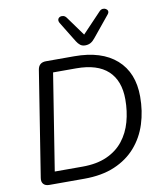

<svg xmlns="http://www.w3.org/2000/svg" viewBox="-100 -1025 941 1106"><g transform="rotate(-10 371.0 -472.5)"><path d="M302.3 0H97.7Q74.8 0 63.7 -12.9Q52.5 -25.7 56.4 -48.6L153.8 -663.7Q160.5 -705 202.4 -705H367.5Q527.6 -705 614.6 -627.9Q701.6 -550.7 701.6 -410.4Q701.6 -325.4 677.9 -251.1Q654.2 -176.8 605 -120.4Q555.9 -64.1 480.9 -32.1Q405.9 0 302.3 0ZM231.8 -634.5 142.2 -70.5H304.3Q388.1 -70.5 447.3 -97Q506.5 -123.4 543.5 -170.3Q580.6 -217.2 597.6 -278.6Q614.7 -340.1 614.7 -409.4Q614.7 -519.2 552.5 -576.9Q490.4 -634.5 367 -634.5ZM441.5 -755.7Q424.4 -755.7 412.9 -764.5Q401.5 -773.3 391.7 -788.9L318.5 -908.3Q311.7 -920.5 314.3 -929.5Q317 -938.5 325.8 -942.6Q334.6 -946.8 345.6 -944.3Q356.6 -941.9 364.9 -930.1L445.9 -818L557.2 -935Q566.1 -944.3 576.6 -945.3Q587 -946.3 595.3 -941.2Q603.6 -936.1 605.6 -927.5Q607.5 -919 599.2 -908.7L499.7 -787Q487 -770.9 473.3 -763.3Q459.6 -755.7 441.5 -755.7Z"/></g></svg>

Font: Nunito Variable Extra Light
Style: Italic
Weight: 200
Italic angle: -9°
Designer: Vernon Adams
Foundry: Vernon Adams
Version: Version 3.602